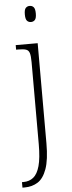

<svg xmlns="http://www.w3.org/2000/svg" viewBox="-64 -773 391 1045"><g transform="rotate(-5 131.5 -251.0)"><path d="M140 -654Q127 -654 118.5 -663Q110 -672 110 -698Q110 -724 118.5 -733Q127 -742 140 -742Q153 -742 161.5 -733Q170 -724 170 -698Q170 -672 161.5 -663Q153 -654 140 -654ZM15 240V210H23Q55 210 77.5 192Q100 174 112 131Q124 88 124 12V-436Q124 -470 119 -486Q114 -502 99.5 -506.5Q85 -511 59 -511H46V-536H166V11Q166 101 148 151Q130 201 99 220.5Q68 240 28 240Z"/></g></svg>

Font: Noto Serif SemiCondensed ExtraLight
Style: Regular
Weight: 200
Width: 4
Designer: Monotype Design Team
Foundry: Monotype Imaging Inc.
Version: Version 2.014